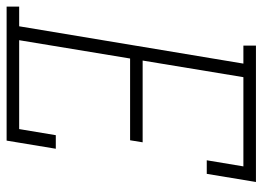

<svg xmlns="http://www.w3.org/2000/svg" viewBox="-150 -650 775 566"><g transform="rotate(90 237.0 -367.5)"><path d="M-26 0V-37H32L142 -698H89V-735H491L467 -590H427L445 -698H182L133 -401H374L368 -364H127L73 -37H335L353 -145H393L369 0Z"/></g></svg>

Font: Iosevka Slab Extralight
Style: Italic
Weight: 200
Italic angle: -9°
Monospace: yes
Designer: Belleve Invis
Foundry: Belleve Invis
Version: Version 11.1.1; ttfautohint (v1.8.3)